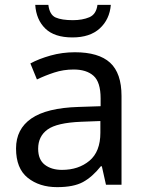

<svg xmlns="http://www.w3.org/2000/svg" viewBox="-20 -760 601 790"><path d="M288 -545Q386 -545 433 -502Q480 -459 480 -365V0H416L399 -76H395Q360 -32 321.5 -11Q283 10 215 10Q142 10 94 -28.5Q46 -67 46 -149Q46 -229 109 -272.5Q172 -316 303 -320L394 -323V-355Q394 -422 365 -448Q336 -474 283 -474Q241 -474 203 -461.5Q165 -449 132 -433L105 -499Q140 -518 188 -531.5Q236 -545 288 -545ZM314 -259Q214 -255 175.5 -227Q137 -199 137 -148Q137 -103 164.5 -82Q192 -61 235 -61Q303 -61 348 -98.5Q393 -136 393 -214V-262ZM436 -740Q431 -680 390.5 -643Q350 -606 278 -606Q204 -606 166.5 -642.5Q129 -679 125 -740H179Q184 -699 209 -688Q234 -677 280 -677Q319 -677 347.5 -689Q376 -701 381 -740Z"/></svg>

Font: Noto Sans Kaithi
Style: Regular
Weight: 400
Designer: Monotype Design Team
Foundry: Monotype Imaging Inc.
Version: Version 2.005; ttfautohint (v1.8.4.7-5d5b)